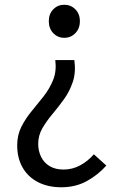

<svg xmlns="http://www.w3.org/2000/svg" viewBox="-20 -577 514 816"><path d="M240.6 218.9Q184 218.9 141.8 197.2Q99.5 175.5 76.3 135.5Q53.1 95.4 53.1 40.4Q53.1 -3.4 71 -38.5Q88.9 -73.7 115.1 -105.3Q141.4 -136.9 166.3 -168.8Q191.2 -200.8 206 -237.7Q220.8 -274.6 215 -321.6H296Q303 -269.5 289.5 -229.2Q276.1 -188.9 252.3 -155.8Q228.5 -122.6 203.1 -92.5Q177.8 -62.5 160.1 -31.9Q142.4 -1.4 142.4 34.5Q142.4 64.5 154.6 89.5Q166.9 114.6 191 129.1Q215.1 143.6 250.4 143.6Q287.5 143.6 320.4 125.9Q353.4 108.1 379 78.8L431.9 126.7Q396.4 166.4 348.8 192.7Q301.2 218.9 240.6 218.9ZM253.1 -416.3Q225.4 -416.3 206.4 -436.1Q187.4 -455.9 187.4 -487.2Q187.4 -517.8 206.4 -537.3Q225.4 -556.8 253.1 -556.8Q281.2 -556.8 300.3 -537.3Q319.5 -517.8 319.5 -487.2Q319.5 -455.9 300.3 -436.1Q281.2 -416.3 253.1 -416.3Z"/></svg>

Font: Noto Sans HK Thin
Style: Regular
Weight: 100
Designer: Ryoko NISHIZUKA 西塚涼子 (kana, bopomofo & ideographs); Paul D. Hunt (Latin, Greek & Cyrillic); Sandoll Communications 산돌커뮤니
Foundry: Adobe
Version: Version 2.004-H2;hotconv 1.0.118;makeotfexe 2.5.65603